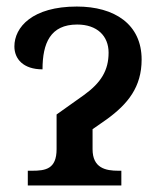

<svg xmlns="http://www.w3.org/2000/svg" viewBox="-20 -567 493 587"><path d="M65 0H351V-45H342C303 -45 263 -53 263 -111V-172L306 -202C371 -249 413 -301 413 -385C413 -493 330 -547 215 -547C79 -547 24 -484 24 -425C24 -387 51 -355 110 -355C110 -435 134 -492 216 -492C277 -492 312 -457 312 -406C312 -352 289 -314 236 -276L153 -217V-111C153 -50 119 -45 78 -45H65Z"/></svg>

Font: Noto Serif Medium
Style: Regular
Weight: 500
Designer: Monotype Design Team
Foundry: Monotype Imaging Inc.
Version: Version 2.013